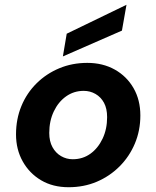

<svg xmlns="http://www.w3.org/2000/svg" viewBox="-20 -771 654 803"><path d="M267 12Q201 12 152 -17Q103 -46 75 -96Q47 -146 47 -209Q47 -273 69.5 -327.5Q92 -382 133 -422.5Q174 -463 228 -485.5Q282 -508 345 -508Q410 -508 460 -480Q510 -452 538.5 -402.5Q567 -353 567 -288Q567 -225 544 -170.5Q521 -116 480 -75Q439 -34 385 -11Q331 12 267 12ZM284 -105Q326 -105 358 -128Q390 -151 409 -191Q428 -231 428 -281Q428 -317 415 -341Q402 -365 379.5 -378Q357 -391 330 -391Q289 -391 256.5 -368Q224 -345 205 -305Q186 -265 186 -215Q186 -180 199.5 -155.5Q213 -131 235.5 -118Q258 -105 284 -105ZM243 -535 259 -630 509 -751 490 -643Z"/></svg>

Font: DM Sans 24pt
Style: Bold Italic
Weight: 700
Italic angle: -10°
Designer: Colophon Foundry, Jonny Pinhorn
Foundry: Colophon Foundry
Version: Version 4.004;gftools[0.9.30]